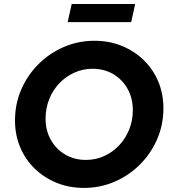

<svg xmlns="http://www.w3.org/2000/svg" viewBox="-20 -911 837 942"><path d="M391.8 11Q319.8 11 258.1 -14Q196.4 -39 150.4 -83.6Q104.4 -128.2 79 -188.7Q53.6 -249.2 53.6 -319.9Q53.6 -400.8 84 -471.3Q114.4 -541.8 168.3 -595.8Q222.2 -649.8 292.9 -680.4Q363.6 -711 443.5 -711Q515.5 -711 577.2 -686Q638.9 -661 684.9 -616.4Q730.9 -571.8 756.3 -511.4Q781.7 -451.1 781.7 -379.7Q781.7 -299.2 751.3 -228.7Q720.9 -158.2 667 -104.2Q613.1 -50.2 542.4 -19.6Q471.7 11 391.8 11ZM401.3 -126.4Q449.6 -126.4 491 -145.3Q532.4 -164.2 564.3 -197.7Q596.1 -231.3 613.9 -275.7Q631.7 -320 631.7 -370.5Q631.7 -428.9 606.1 -474.8Q580.5 -520.8 535.8 -547.2Q491.2 -573.6 434.1 -573.6Q387 -573.6 344.9 -554.7Q302.9 -535.8 271 -502.3Q239.2 -468.7 221.4 -424.3Q203.6 -380 203.6 -329.5Q203.6 -271.1 229.1 -225.4Q254.6 -179.6 299.5 -153Q344.5 -126.4 401.3 -126.4ZM312 -802.5 331.7 -891.3H643.2L623.6 -802.5Z"/></svg>

Font: Red Hat Display VF
Style: Italic
Weight: 300
Italic angle: -12°
Designer: Pentagram, MCKL
Foundry: Pentagram, MCKL
Version: Version 1.010